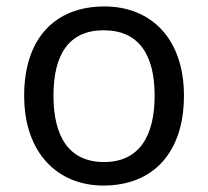

<svg xmlns="http://www.w3.org/2000/svg" viewBox="-20 -566 645 596"><path d="M551 -269C551 -446 449 -546 304 -546C150 -546 55 -446 55 -269C55 -91 159 10 301 10C454 10 551 -91 551 -269ZM146 -269C146 -396 193 -472 302 -472C411 -472 460 -396 460 -269C460 -142 411 -63 303 -63C194 -63 146 -142 146 -269Z"/></svg>

Font: Noto Sans Psalter Pahlavi
Style: Regular
Weight: 400
Designer: Monotype Design Team
Foundry: Monotype Imaging Inc.
Version: Version 2.002